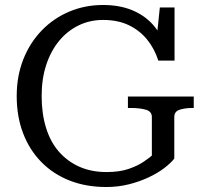

<svg xmlns="http://www.w3.org/2000/svg" viewBox="-20 -740 813 770"><path d="M679 -271V-104Q664 -85 637.5 -65Q611 -45 574.5 -28Q538 -11 495.5 -0.5Q453 10 406 10Q325 10 259 -16Q193 -42 145.5 -90.5Q98 -139 72.5 -206Q47 -273 47 -355Q47 -435 73.5 -502Q100 -569 147.5 -618Q195 -667 258 -693.5Q321 -720 393 -720Q459 -720 509 -699.5Q559 -679 592.5 -642Q626 -605 641 -554L605 -556L621 -710H680V-497H615Q599 -546 569.5 -582Q540 -618 496.5 -639Q453 -660 393 -660Q340 -660 295 -638Q250 -616 217 -576Q184 -536 165.5 -480Q147 -424 147 -355Q147 -285 164.5 -228Q182 -171 216 -132Q250 -93 298 -71.5Q346 -50 407 -50Q459 -50 495.5 -62.5Q532 -75 555.5 -91Q579 -107 589 -116V-271Q589 -293 565 -300Q541 -307 503 -307H493V-353H757V-307H753Q722 -307 700.5 -300Q679 -293 679 -271Z"/></svg>

Font: Roboto Serif 28pt
Style: Regular
Weight: 400
Designer: Greg Gazdowicz
Foundry: Commercial Type
Version: Version 1.008